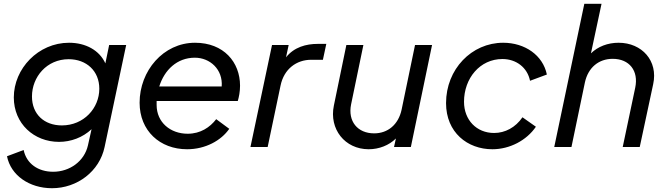

<svg xmlns="http://www.w3.org/2000/svg" viewBox="-20 -777 3529 1015"><path d="M557 -539 537 -442C506 -511 433 -551 345 -551C182 -551 53 -414 53 -262C53 -123 160 -27 292 -27C355 -27 417 -50 464 -94L445 -9C426 76 348 131 261 131C181 131 120 88 105 16L17 49C37 150 135 218 255 218C388 218 506 129 533 0L647 -539ZM307 -114C214 -114 149 -173 149 -267C149 -370 227 -464 343 -464C437 -464 505 -402 505 -308C505 -205 423 -114 307 -114Z M1237 -243C1243 -263 1249 -292 1249 -324C1249 -448 1163 -551 1011 -551C843 -551 718 -402 718 -234C718 -86 825 12 969 12C1066 12 1149 -34 1192 -96L1123 -147C1090 -104 1040 -70 972 -70C881 -70 808 -130 808 -222V-243ZM1010 -472C1090 -472 1159 -410 1152 -320H822C849 -407 916 -472 1010 -472Z M1660 -545C1598 -545 1535 -528 1492 -474L1506 -539H1418L1304 0H1395L1463 -324C1481 -413 1548 -461 1625 -461H1687L1705 -545Z M2174 -539 2103 -197C2086 -118 2030 -72 1958 -72C1870 -72 1818 -136 1836 -225L1901 -539H1811L1745 -219C1719 -95 1803 12 1929 12C1984 12 2037 -9 2073 -45L2063 0H2152L2264 -539Z M2583 12C2675 12 2764 -35 2813 -107L2742 -157C2705 -103 2650 -74 2592 -74C2499 -74 2433 -143 2433 -239C2433 -363 2517 -465 2636 -465C2709 -465 2768 -420 2782 -350L2871 -383C2850 -485 2755 -551 2640 -551C2473 -551 2338 -411 2338 -232C2338 -77 2451 12 2583 12Z M3250 -551C3193 -551 3141 -531 3104 -495L3160 -757H3069L2910 0H3001L3072 -341C3089 -420 3145 -466 3219 -466C3307 -466 3357 -403 3338 -313L3272 0H3362L3433 -332C3460 -455 3374 -551 3250 -551Z"/></svg>

Font: Plus Jakarta Text
Style: Italic
Weight: 400
Italic angle: -12°
Designer: Gumpita Rahayu
Foundry: Tokotype Studio
Version: Version 1.000;hotconv 1.0.109;makeotfexe 2.5.65596